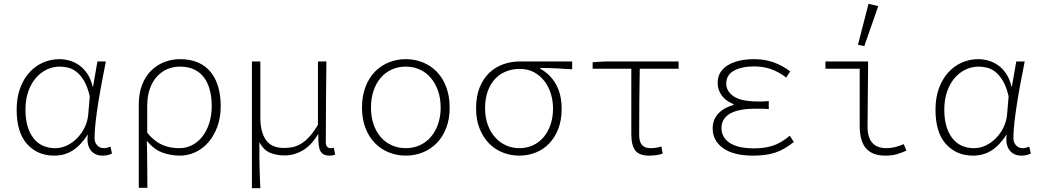

<svg xmlns="http://www.w3.org/2000/svg" viewBox="-20 -801 5440 1003"><path d="M263 12Q176 12 121.5 -48.5Q67 -109 67 -228Q67 -291 85 -340Q103 -389 134 -423Q165 -457 205.5 -474.5Q246 -492 290 -492Q316 -492 343 -484.5Q370 -477 394 -460Q418 -443 436.5 -415.5Q455 -388 464 -348H466L489 -480H533Q523 -429 512.5 -374Q502 -319 493.5 -265.5Q485 -212 479.5 -164Q474 -116 474 -80Q474 -56 488 -41.5Q502 -27 522 -27Q531 -27 540.5 -29.5Q550 -32 557 -35L565 1Q557 5 545 8.5Q533 12 516 12Q497 12 481.5 5.5Q466 -1 455 -14.5Q444 -28 439.5 -48.5Q435 -69 439 -96H437Q401 -41 359 -14.5Q317 12 263 12ZM269 -27Q300 -27 329.5 -41Q359 -55 383 -79.5Q407 -104 422.5 -136Q438 -168 441 -204L449 -298Q437 -349 418.5 -379.5Q400 -410 378.5 -426.5Q357 -443 334 -448Q311 -453 292 -453Q257 -453 225 -438Q193 -423 168 -394.5Q143 -366 128 -324Q113 -282 113 -228Q113 -135 153.5 -81Q194 -27 269 -27Z M705 180V-255Q705 -314 722.5 -358.5Q740 -403 770 -432.5Q800 -462 839 -477Q878 -492 921 -492Q973 -492 1013 -475Q1053 -458 1079.5 -426Q1106 -394 1119.5 -348.5Q1133 -303 1133 -247Q1133 -186 1115 -138Q1097 -90 1067.5 -56.5Q1038 -23 999.5 -5.5Q961 12 921 12Q873 12 829.5 -3.5Q786 -19 747 -65Q748 -30 748.5 -0.5Q749 29 749 57.5Q749 86 749.5 115.5Q750 145 750 180ZM918 -27Q953 -27 984 -43Q1015 -59 1037.5 -88Q1060 -117 1073 -157.5Q1086 -198 1086 -247Q1086 -291 1076.5 -329Q1067 -367 1047 -394.5Q1027 -422 995.5 -437.5Q964 -453 919 -453Q886 -453 855.5 -440.5Q825 -428 801 -402.5Q777 -377 763 -338Q749 -299 749 -245V-108Q770 -82 791.5 -66Q813 -50 834.5 -41.5Q856 -33 877 -30Q898 -27 918 -27Z M1296 182V-480H1340V-187Q1340 -112 1369 -70Q1398 -28 1464 -28Q1485 -28 1506.5 -32Q1528 -36 1550 -48.5Q1572 -61 1594.5 -85Q1617 -109 1641 -149V-480H1685Q1684 -374 1683 -267.5Q1682 -161 1682 -58Q1682 -42 1689 -34.5Q1696 -27 1706 -27Q1709 -27 1712.5 -27Q1716 -27 1724 -29L1731 7Q1724 9 1717 10.5Q1710 12 1700 12Q1668 12 1654.5 -10.5Q1641 -33 1643 -99H1641Q1606 -41 1561 -15Q1516 11 1467 11Q1425 11 1391.5 -2.5Q1358 -16 1335 -58Q1335 -15 1335 16Q1335 47 1336 73Q1337 99 1337.5 124.5Q1338 150 1340 182Z M2100 12Q2053 12 2011 -5Q1969 -22 1938 -54Q1907 -86 1889 -132.5Q1871 -179 1871 -239Q1871 -299 1889 -346.5Q1907 -394 1938 -426Q1969 -458 2011 -475Q2053 -492 2100 -492Q2147 -492 2189 -475Q2231 -458 2262 -426Q2293 -394 2311 -346.5Q2329 -299 2329 -239Q2329 -179 2311 -132.5Q2293 -86 2262 -54Q2231 -22 2189 -5Q2147 12 2100 12ZM2100 -27Q2140 -27 2173.5 -42.5Q2207 -58 2231 -86Q2255 -114 2268.5 -153Q2282 -192 2282 -239Q2282 -287 2268.5 -326Q2255 -365 2231 -393.5Q2207 -422 2173.5 -437.5Q2140 -453 2100 -453Q2059 -453 2025.5 -437.5Q1992 -422 1968 -393.5Q1944 -365 1931 -326Q1918 -287 1918 -239Q1918 -192 1931 -153Q1944 -114 1968 -86Q1992 -58 2025.5 -42.5Q2059 -27 2100 -27Z M2693 12Q2648 12 2607 -4Q2566 -20 2535 -51.5Q2504 -83 2485.5 -129Q2467 -175 2467 -235Q2467 -299 2486 -345Q2505 -391 2536.5 -421Q2568 -451 2609.5 -465.5Q2651 -480 2695 -480H2969V-439Q2925 -442 2885.5 -444Q2846 -446 2802 -446V-442Q2855 -413 2884.5 -360.5Q2914 -308 2914 -232Q2914 -173 2896.5 -128Q2879 -83 2849 -51.5Q2819 -20 2778.5 -4Q2738 12 2693 12ZM2693 -27Q2731 -27 2763 -41.5Q2795 -56 2818.5 -83Q2842 -110 2855.5 -148.5Q2869 -187 2869 -234Q2869 -274 2857.5 -311.5Q2846 -349 2823.5 -378Q2801 -407 2769 -424Q2737 -441 2695 -441Q2657 -441 2624 -428Q2591 -415 2566.5 -389Q2542 -363 2528 -324.5Q2514 -286 2514 -235Q2514 -188 2528 -149.5Q2542 -111 2566 -84Q2590 -57 2622.5 -42Q2655 -27 2693 -27Z M3371 12Q3319 12 3298.5 -15Q3278 -42 3278 -101V-442H3076V-476L3143 -480H3525V-442H3322Q3319 -266 3319 -95Q3319 -27 3377 -27Q3408 -27 3435 -36L3442 1Q3431 6 3411.5 9Q3392 12 3371 12Z M3914 12Q3812 12 3757.5 -27Q3703 -66 3703 -130Q3703 -157 3712 -177Q3721 -197 3736.5 -212Q3752 -227 3771.5 -237Q3791 -247 3812 -253V-257Q3772 -273 3750.5 -302Q3729 -331 3729 -368Q3729 -399 3743 -422Q3757 -445 3782.5 -460.5Q3808 -476 3843 -484Q3878 -492 3920 -492Q3975 -492 4021 -475.5Q4067 -459 4108 -428L4087 -396Q4048 -426 4007.5 -440Q3967 -454 3919 -454Q3855 -454 3814.5 -432Q3774 -410 3774 -364Q3774 -324 3813 -297.5Q3852 -271 3939 -271Q3953 -271 3965 -271Q3977 -271 3996 -273V-231Q3975 -233 3958.5 -233Q3942 -233 3925 -233Q3837 -233 3793 -207Q3749 -181 3749 -132Q3749 -83 3792 -54.5Q3835 -26 3920 -26Q3973 -26 4016 -39.5Q4059 -53 4106 -92L4127 -59Q4101 -39 4077 -25Q4053 -11 4027.5 -3Q4002 5 3974.5 8.5Q3947 12 3914 12Z M4604 12Q4538 12 4504.5 -25.5Q4471 -63 4471 -145V-442H4292V-480H4515Q4515 -395 4513.5 -308.5Q4512 -222 4512 -139Q4512 -27 4611 -27Q4631 -27 4653.5 -32Q4676 -37 4701 -48L4715 -14Q4689 -2 4663.5 5Q4638 12 4604 12ZM4495 -560 4462 -567 4517 -781 4568 -769Z M5063 12Q4976 12 4921.5 -48.5Q4867 -109 4867 -228Q4867 -291 4885 -340Q4903 -389 4934 -423Q4965 -457 5005.5 -474.5Q5046 -492 5090 -492Q5116 -492 5143 -484.5Q5170 -477 5194 -460Q5218 -443 5236.5 -415.5Q5255 -388 5264 -348H5266L5289 -480H5333Q5323 -429 5312.5 -374Q5302 -319 5293.5 -265.5Q5285 -212 5279.5 -164Q5274 -116 5274 -80Q5274 -56 5288 -41.5Q5302 -27 5322 -27Q5331 -27 5340.5 -29.5Q5350 -32 5357 -35L5365 1Q5357 5 5345 8.5Q5333 12 5316 12Q5297 12 5281.5 5.5Q5266 -1 5255 -14.5Q5244 -28 5239.5 -48.5Q5235 -69 5239 -96H5237Q5201 -41 5159 -14.5Q5117 12 5063 12ZM5069 -27Q5100 -27 5129.5 -41Q5159 -55 5183 -79.5Q5207 -104 5222.5 -136Q5238 -168 5241 -204L5249 -298Q5237 -349 5218.5 -379.5Q5200 -410 5178.5 -426.5Q5157 -443 5134 -448Q5111 -453 5092 -453Q5057 -453 5025 -438Q4993 -423 4968 -394.5Q4943 -366 4928 -324Q4913 -282 4913 -228Q4913 -135 4953.5 -81Q4994 -27 5069 -27Z"/></svg>

Font: Source Code Pro Light
Style: Regular
Weight: 300
Monospace: yes
Designer: Paul D. Hunt, Teo Tuominen
Foundry: Adobe Systems Incorporated
Version: Version 2.030;PS 1.000;hotconv 16.6.51;makeotf.lib2.5.65220